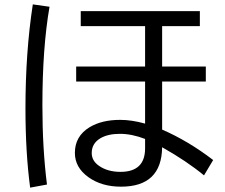

<svg xmlns="http://www.w3.org/2000/svg" viewBox="-20 -817 1030 880"><path d="M350.1 -766.1H896V-697.3H723.1V-512.2H923.3V-443.4H723.1V-223.1Q843.8 -170.4 957 -83.5L915 -13.2Q835.9 -78.6 723.1 -142.1Q720.7 38.6 534.7 38.6Q445.8 38.6 385.3 -4.9Q323.2 -49.3 323.2 -116.2Q323.2 -192.9 390.6 -233.9Q446.3 -267.6 530.8 -267.6Q583.5 -267.6 645 -250.5V-443.4H329.1V-512.2H645V-697.3H350.1ZM645 -180.2Q584 -203.6 529.8 -203.6Q476.1 -203.6 441.4 -184.1Q400.4 -160.2 400.4 -115.7Q400.4 -80.1 433.6 -57.1Q473.1 -29.3 532.2 -29.3Q645 -29.3 645 -137.2ZM118.2 43Q96.7 -117.2 96.7 -319.8Q96.7 -577.6 130.4 -796.9L207 -786.1Q174.3 -597.7 174.3 -334Q174.3 -136.7 195.3 28.8Z"/></svg>

Font: BIZ UDPGothic
Style: Regular
Weight: 400
Designer: TypeBank Co., Ltd.
Foundry: Morisawa Inc.
Version: Version 1.051